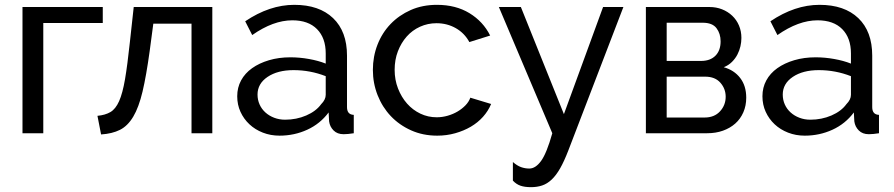

<svg xmlns="http://www.w3.org/2000/svg" viewBox="-20 -551 3698 794"><path d="M405 -456H159V0H73V-522H405Z M383 -72Q415 -75 436.5 -87.5Q458 -100 472.5 -132.5Q487 -165 497 -223.5Q507 -282 517 -376L533 -522H858V0H772V-453H614L599 -340Q585 -238 569.5 -172.5Q554 -107 531 -68.5Q508 -30 476 -14Q444 2 398 5Z M1136 10Q1099 10 1067 -2.5Q1035 -15 1011.5 -37Q988 -59 974.5 -88.5Q961 -118 961 -153Q961 -189 977 -218.5Q993 -248 1022.5 -269Q1052 -290 1092.5 -302Q1133 -314 1181 -314Q1219 -314 1258 -307Q1297 -300 1327 -288V-330Q1327 -394 1291 -430.5Q1255 -467 1189 -467Q1110 -467 1023 -406L994 -463Q1095 -531 1197 -531Q1300 -531 1357.5 -476Q1415 -421 1415 -321V-108Q1415 -77 1443 -76V0Q1429 2 1420 3Q1411 4 1401 4Q1375 4 1359.5 -11.5Q1344 -27 1341 -49L1339 -86Q1304 -39 1250.5 -14.5Q1197 10 1136 10ZM1159 -56Q1206 -56 1246.5 -73.5Q1287 -91 1308 -120Q1327 -139 1327 -159V-236Q1263 -261 1194 -261Q1128 -261 1086.5 -233Q1045 -205 1045 -160Q1045 -138 1053.5 -119Q1062 -100 1077.5 -86Q1093 -72 1114 -64Q1135 -56 1159 -56Z M1522 -262Q1522 -317 1541 -366Q1560 -415 1595 -451.5Q1630 -488 1678.5 -509.5Q1727 -531 1787 -531Q1865 -531 1921.5 -496.5Q1978 -462 2007 -404L1921 -377Q1901 -414 1865 -434.5Q1829 -455 1785 -455Q1749 -455 1717 -440.5Q1685 -426 1662 -400Q1639 -374 1625.5 -339Q1612 -304 1612 -262Q1612 -221 1626 -185Q1640 -149 1663.5 -122.5Q1687 -96 1718.5 -81Q1750 -66 1786 -66Q1809 -66 1831.5 -72.5Q1854 -79 1872.5 -90Q1891 -101 1905 -115.5Q1919 -130 1925 -147L2011 -121Q1999 -92 1977.5 -68Q1956 -44 1927 -27Q1898 -10 1862.5 0Q1827 10 1788 10Q1729 10 1680 -12Q1631 -34 1596 -71Q1561 -108 1541.5 -157.5Q1522 -207 1522 -262Z M2101 119Q2118 134 2134.5 140Q2151 146 2169 146Q2195 146 2218 114Q2241 82 2264 0L2043 -522H2134L2312 -79L2474 -522H2558L2330 72Q2313 116 2296.5 145Q2280 174 2261.5 191.5Q2243 209 2222 216Q2201 223 2176 223Q2150 223 2132.5 217Q2115 211 2101 196Z M2914 -522Q2942 -522 2966 -512.5Q2990 -503 3008 -486Q3026 -469 3036 -445.5Q3046 -422 3046 -394Q3046 -377 3042 -359.5Q3038 -342 3029.5 -325.5Q3021 -309 3007 -295Q2993 -281 2973 -273Q3016 -261 3041 -228.5Q3066 -196 3066 -147Q3066 -114 3054 -86.5Q3042 -59 3020.5 -40Q2999 -21 2969.5 -10.5Q2940 0 2904 0H2651V-522ZM2879 -299Q2917 -299 2938.5 -320.5Q2960 -342 2960 -380Q2960 -412 2943 -434.5Q2926 -457 2886 -457H2737V-299ZM2894 -65Q2934 -65 2957.5 -90.5Q2981 -116 2981 -151Q2981 -184 2959 -209Q2937 -234 2896 -234H2737V-65Z M3308 10Q3271 10 3239 -2.5Q3207 -15 3183.5 -37Q3160 -59 3146.5 -88.5Q3133 -118 3133 -153Q3133 -189 3149 -218.5Q3165 -248 3194.5 -269Q3224 -290 3264.5 -302Q3305 -314 3353 -314Q3391 -314 3430 -307Q3469 -300 3499 -288V-330Q3499 -394 3463 -430.5Q3427 -467 3361 -467Q3282 -467 3195 -406L3166 -463Q3267 -531 3369 -531Q3472 -531 3529.5 -476Q3587 -421 3587 -321V-108Q3587 -77 3615 -76V0Q3601 2 3592 3Q3583 4 3573 4Q3547 4 3531.5 -11.5Q3516 -27 3513 -49L3511 -86Q3476 -39 3422.5 -14.5Q3369 10 3308 10ZM3331 -56Q3378 -56 3418.5 -73.5Q3459 -91 3480 -120Q3499 -139 3499 -159V-236Q3435 -261 3366 -261Q3300 -261 3258.5 -233Q3217 -205 3217 -160Q3217 -138 3225.5 -119Q3234 -100 3249.5 -86Q3265 -72 3286 -64Q3307 -56 3331 -56Z"/></svg>

Font: Boldmen Medium
Style: Regular
Weight: 400
Designer: Matt McInerney, Pablo Impallari, Rodrigo Fuenzalida
Foundry: LIVING CONCEPT
Version: Version 1.000